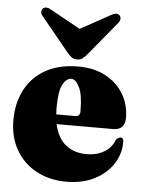

<svg xmlns="http://www.w3.org/2000/svg" viewBox="-51 -725 580 776"><g transform="rotate(5 239.0 -337.0)"><path d="M465 -268Q465 -218.5 416.5 -218.5H188Q200.5 -161.5 234.8 -134.8Q269 -108 319.5 -108Q359.5 -108 390 -126Q420.5 -144 431.5 -176Q442.5 -187 450.5 -187Q462.5 -187 462.5 -169.5Q462.5 -120 435.2 -79.2Q408 -38.5 359.8 -14.2Q311.5 10 248 10Q178 10 125 -18.8Q72 -47.5 42.2 -99.2Q12.5 -151 12.5 -219Q12.5 -290.5 41.2 -344.2Q70 -398 124.2 -428Q178.5 -458 255.5 -458Q320.5 -458 367.2 -432.5Q414 -407 439.5 -364Q465 -321 465 -268ZM182 -282.5Q182 -269.5 183 -257.5H260.5Q279.5 -257.5 279.5 -278.5Q279.5 -346.5 264.2 -376.2Q249 -406 231.5 -406Q211.5 -406 196.8 -379.2Q182 -352.5 182 -282.5ZM290 -513.5Q279.5 -500.5 270.2 -493.2Q261 -486 247.5 -486Q233 -486 224 -493.2Q215 -500.5 204.5 -513.5L94.5 -647.5Q86 -657 86.5 -665.8Q87 -674.5 92 -679Q104 -690 126 -677L247 -610L369 -677Q390.5 -690 402.5 -679Q407.5 -674.5 408 -665.8Q408.5 -657 400.5 -647.5Z"/></g></svg>

Font: Fraunces 144pt Soft Black
Style: Regular
Weight: 900
Version: Version 1.000;[b76b70a41]